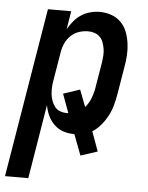

<svg xmlns="http://www.w3.org/2000/svg" viewBox="-85 -571 638 830"><g transform="rotate(5 234.0 -156.5)"><path d="M-32 215 90 -520H191L178 -441Q189 -460 203 -477Q217 -494 235 -505.5Q253 -517 273.5 -522.5Q294 -528 314 -528Q341 -528 365 -519.5Q389 -511 406.5 -493.5Q424 -476 433 -452.5Q442 -429 445.5 -403.5Q449 -378 447.5 -351.5Q446 -325 441 -299L421 -179Q417 -155 410.5 -131.5Q404 -108 392.5 -86Q381 -64 364.5 -44Q348 -24 327 -11L358 74L285 98L251 8Q225 8 202.5 0.5Q180 -7 163 -23.5Q146 -40 136 -61.5Q126 -83 122 -107L69 215ZM210 -80H217L187 -162L259 -186L287 -113Q302 -130 310.5 -151Q319 -172 323 -193L343 -313Q345 -328 346 -342.5Q347 -357 344.5 -371Q342 -385 337.5 -398Q333 -411 323 -421Q313 -431 300 -435.5Q287 -440 272 -440Q252 -440 232 -433.5Q212 -427 196.5 -412Q181 -397 172.5 -378Q164 -359 161 -339L141 -219Q138 -204 137 -188Q136 -172 137.5 -157Q139 -142 144 -128Q149 -114 157.5 -102.5Q166 -91 180 -85.5Q194 -80 210 -80Z"/></g></svg>

Font: Iosevka Term Curly SmBd Obl
Style: Regular
Weight: 600
Italic angle: -9°
Designer: Belleve Invis
Foundry: Belleve Invis
Version: Version 32.3.0